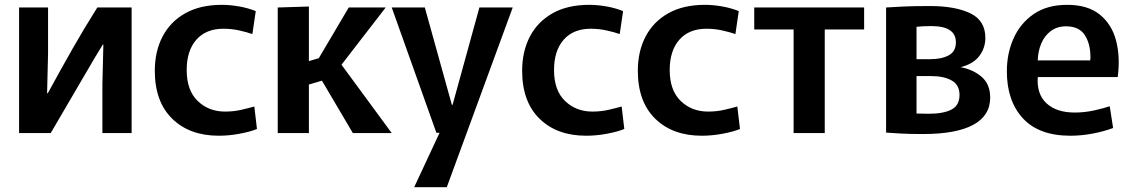

<svg xmlns="http://www.w3.org/2000/svg" viewBox="-20 -551 4687 795"><path d="M59 0V-520H179V-330L175 -165H178Q232 -264 280 -348.5Q328 -433 383 -520H525V0H404V-203L408 -367H406Q379 -324 324.5 -230Q270 -136 190 0Z M886 11Q765 11 693 -59.5Q621 -130 621 -258Q621 -338 653 -399.5Q685 -461 747 -496Q809 -531 899 -531Q932 -531 969.5 -524.5Q1007 -518 1039 -505L1025 -410Q1002 -418 970.5 -425Q939 -432 905 -432Q833 -432 793 -386.5Q753 -341 753 -261Q753 -177 798.5 -133Q844 -89 912 -89Q948 -89 980 -96.5Q1012 -104 1033 -110L1044 -17Q1018 -6 973.5 2.5Q929 11 886 11Z M1130 -520 1259 -524V-298L1300 -310L1424 -520H1577L1394 -283L1602 0H1441L1313 -217L1259 -201V0H1130Z M1602 -520H1739L1851 -117H1854L1965 -520H2103L1830 224H1695L1800 -1H1787Z M2407 11Q2286 11 2214 -59.5Q2142 -130 2142 -258Q2142 -338 2174 -399.5Q2206 -461 2268 -496Q2330 -531 2420 -531Q2453 -531 2490.5 -524.5Q2528 -518 2560 -505L2546 -410Q2523 -418 2491.5 -425Q2460 -432 2426 -432Q2354 -432 2314 -386.5Q2274 -341 2274 -261Q2274 -177 2319.5 -133Q2365 -89 2433 -89Q2469 -89 2501 -96.5Q2533 -104 2554 -110L2565 -17Q2539 -6 2494.5 2.5Q2450 11 2407 11Z M2886 11Q2765 11 2693 -59.5Q2621 -130 2621 -258Q2621 -338 2653 -399.5Q2685 -461 2747 -496Q2809 -531 2899 -531Q2932 -531 2969.5 -524.5Q3007 -518 3039 -505L3025 -410Q3002 -418 2970.5 -425Q2939 -432 2905 -432Q2833 -432 2793 -386.5Q2753 -341 2753 -261Q2753 -177 2798.5 -133Q2844 -89 2912 -89Q2948 -89 2980 -96.5Q3012 -104 3033 -110L3044 -17Q3018 -6 2973.5 2.5Q2929 11 2886 11Z M3266 0V-429H3103V-520H3558V-429H3395V0Z M3802 4Q3747 4 3711 2Q3675 0 3649 -2V-520Q3680 -522 3721 -524Q3762 -526 3831 -526Q3935 -526 3997.5 -496Q4060 -466 4060 -394Q4060 -352 4034.5 -318.5Q4009 -285 3954 -272L3957 -273Q4010 -263 4045 -232.5Q4080 -202 4080 -147Q4080 -72 4009.5 -34Q3939 4 3802 4ZM3833 -306Q3879 -306 3908.5 -322Q3938 -338 3938 -376Q3938 -443 3836 -443Q3799 -443 3775 -440V-306ZM3825 -80Q3887 -80 3920 -97.5Q3953 -115 3953 -158Q3953 -199 3921 -217.5Q3889 -236 3835 -236H3775V-81Q3785 -81 3798.5 -80.5Q3812 -80 3825 -80Z M4412 11Q4282 11 4215.5 -61Q4149 -133 4149 -256Q4149 -330 4177 -392.5Q4205 -455 4260.5 -493Q4316 -531 4399 -531Q4484 -531 4534 -490.5Q4584 -450 4601.5 -382Q4619 -314 4608 -232H4277Q4272 -161 4313.5 -123Q4355 -85 4430 -85Q4470 -85 4509 -93.5Q4548 -102 4575 -111L4589 -21Q4552 -7 4505 2Q4458 11 4412 11ZM4394 -442Q4357 -442 4331 -422.5Q4305 -403 4291.5 -371Q4278 -339 4277 -301H4494Q4495 -306 4495 -309.5Q4495 -313 4495 -316Q4495 -370 4471.5 -406Q4448 -442 4394 -442Z"/></svg>

Font: Murecho Medium
Style: Regular
Weight: 500
Designer: Neil Summerour
Foundry: Positype
Version: Version 1.010; ttfautohint (v1.8.3)